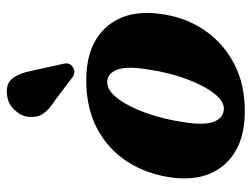

<svg xmlns="http://www.w3.org/2000/svg" viewBox="-110 -640 761 582"><g transform="rotate(-90 271.0 -349.5)"><path d="M323 -469Q428 -467.5 480.5 -406.8Q533 -346 519.5 -245.5Q510 -170 470.5 -111.5Q431 -53 366.8 -20Q302.5 13 218.5 11.5Q115.5 10 62.8 -50Q10 -110 23.5 -211Q33.5 -285 71 -343.8Q108.5 -402.5 172 -436.2Q235.5 -470 323 -469ZM229 -52Q254 -50 278.5 -81.8Q303 -113.5 322.2 -165.8Q341.5 -218 350.5 -279Q361.5 -344 351 -373.5Q340.5 -403 315 -405.5Q288.5 -407 263.2 -374Q238 -341 219 -287.5Q200 -234 191.5 -175.5Q181 -112 192.2 -83Q203.5 -54 229 -52ZM346 -639 367.5 -541Q370 -533 369 -525.2Q368 -517.5 360.5 -511.5Q346 -500 329 -509.5L257 -564Q228.5 -582 216.5 -600.2Q204.5 -618.5 207.5 -645.5Q210 -667.5 228.8 -687.2Q247.5 -707 276.5 -709.5Q308 -712.5 323.5 -693Q339 -673.5 346 -639Z"/></g></svg>

Font: Fraunces 72pt S050
Style: Bold Italic
Weight: 700
Italic angle: -16°
Version: Version 1.000; ttfautohint (v1.8.3)